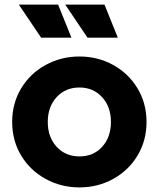

<svg xmlns="http://www.w3.org/2000/svg" viewBox="-20 -804 691 836"><path d="M33 -273Q33 -354 72 -419Q111 -484 178.5 -521Q246 -558 326 -558Q406 -558 473 -521Q540 -484 579 -419Q618 -354 618 -273Q618 -192 579 -127Q540 -62 473 -25Q406 12 326 12Q246 12 178.5 -25Q111 -62 72 -127Q33 -192 33 -273ZM326 -123Q387 -123 425 -165Q463 -207 463 -273Q463 -339 424.5 -381Q386 -423 326 -423Q265 -423 226.5 -381Q188 -339 188 -273Q188 -207 226.5 -165Q265 -123 326 -123ZM264 -784H435L493 -640H361ZM233 -784 291 -640H159L62 -784Z"/></svg>

Font: Evergrow Sans 
Style: ExtraBold
Weight: 800
Foundry: 10Web
Version: Version 1.000